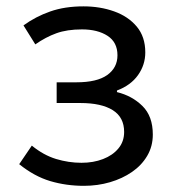

<svg xmlns="http://www.w3.org/2000/svg" viewBox="-20 -577 550 610"><path d="M246.5 13.4Q190.3 13.4 139.7 -1.6Q89 -16.7 41 -55.4L81.1 -114.4Q118.1 -84.1 158.1 -71.9Q198.1 -59.8 238.9 -59.8Q276.8 -59.8 307.4 -71.7Q338.1 -83.5 356.2 -105.4Q374.4 -127.2 374.4 -157.8Q374.4 -204.3 338.3 -227Q302.1 -249.7 235.5 -249.7H160V-315.5H222.8Q288.1 -315.5 320.6 -338.6Q353.2 -361.8 353.2 -401.4Q353.2 -442.7 321.7 -463.2Q290.2 -483.6 240.4 -483.6Q192.9 -483.6 159 -471.3Q125.2 -459.1 92.2 -436L54.6 -496.3Q93.1 -524.3 139.4 -540.5Q185.7 -556.8 245.1 -556.8Q298 -556.8 342.7 -540.8Q387.5 -524.8 414.5 -492.5Q441.6 -460.1 441.6 -410.5Q441.6 -371 418.5 -338.4Q395.4 -305.9 351.6 -289.4V-284.4Q399.8 -272.6 432.6 -240.2Q465.5 -207.8 465.5 -149.6Q465.5 -112.1 447.7 -81.9Q430 -51.8 399.4 -30.7Q368.8 -9.6 329.5 1.9Q290.2 13.4 246.5 13.4Z"/></svg>

Font: Noto Sans SC Thin
Style: Regular
Weight: 100
Designer: Ryoko NISHIZUKA 西塚涼子 (kana, bopomofo & ideographs); Paul D. Hunt (Latin, Greek & Cyrillic); Sandoll Communications 산돌커뮤니
Foundry: Adobe
Version: Version 2.004-H2;hotconv 1.0.118;makeotfexe 2.5.65603